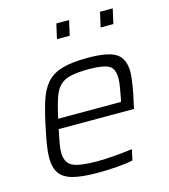

<svg xmlns="http://www.w3.org/2000/svg" viewBox="-108 -795 782 888"><g transform="rotate(-15 283.5 -350.5)"><path d="M253 8Q177 8 133 -3.5Q89 -15 70 -42.5Q51 -70 51 -117Q51 -143 56.5 -177Q62 -211 71 -254Q86 -327 102 -377.5Q118 -428 145 -459Q172 -490 218.5 -504Q265 -518 342 -518Q442 -518 479.5 -492Q517 -466 517 -403Q517 -385 510.5 -343Q504 -301 493 -255L489 -234H128Q121 -200 116 -173.5Q111 -147 111 -127Q111 -78 143.5 -61Q176 -44 262 -44Q300 -44 347.5 -48Q395 -52 431 -57L420 -6Q390 1 343 4.5Q296 8 253 8ZM138 -281H439L443 -299Q448 -328 452 -350Q456 -372 456 -389Q456 -439 427 -452.5Q398 -466 336 -466Q283 -466 249.5 -459Q216 -452 196 -433Q176 -414 163.5 -377.5Q151 -341 138 -281ZM437 -638 453 -709H514L498 -638ZM228 -638 244 -709H305L289 -638Z"/></g></svg>

Font: Saira Light
Style: Italic
Weight: 300
Italic angle: -12°
Designer: Hector Gatti with collaboration of the Omnibus-Type team
Foundry: Omnibus-Type
Version: Version 1.100; ttfautohint (v1.8.3)